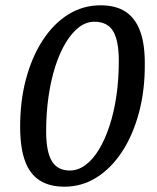

<svg xmlns="http://www.w3.org/2000/svg" viewBox="-20 -692 593 724"><path d="M223 12Q167 12 130 -11.5Q93 -35 75 -83Q57 -131 56 -206Q55 -307 77.5 -392Q100 -477 141 -540Q182 -603 237.5 -637.5Q293 -672 359 -672Q416 -672 452.5 -648.5Q489 -625 507.5 -577Q526 -529 526 -454Q527 -354 504.5 -269Q482 -184 441 -121Q400 -58 344.5 -23Q289 12 223 12ZM243 -49Q274 -49 302 -69.5Q330 -90 353 -128Q376 -166 393 -217.5Q410 -269 419 -331Q428 -393 428 -462Q428 -539 406.5 -574.5Q385 -610 336 -610Q305 -610 278 -589.5Q251 -569 228 -531Q205 -493 188.5 -441.5Q172 -390 163 -328Q154 -266 154 -197Q154 -120 175.5 -84.5Q197 -49 243 -49Z"/></svg>

Font: Sansita Swashed Light
Style: Regular
Weight: 300
Designer: Pablo Cosgaya
Foundry: Omnibus-Type
Version: Version 1.003